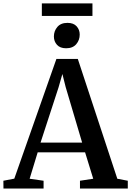

<svg xmlns="http://www.w3.org/2000/svg" viewBox="-36 -1088 758 1108"><path d="M46.5 -57 289.5 -748H413L641 -56.5L701.5 -45V0H425.5V-45L502 -56.5L455 -209H181.5L135 -56.5L215.5 -45V0H-16L-16.5 -45ZM438 -265 343 -585.5 324 -661 302 -584 198 -265ZM345 -809.5Q311 -809.5 293 -829.2Q275 -849 275 -877.5Q275 -909 295 -932.5Q315 -956 353 -956H354Q388.5 -956 406.2 -936.2Q424 -916.5 424 -888.5Q424 -856.5 404 -833Q384 -809.5 346 -809.5ZM497.5 -1068.5V-996H205.5V-1068.5Z"/></svg>

Font: Merriweather 48pt SemiBold
Style: Regular
Weight: 600
Version: Version 2.100